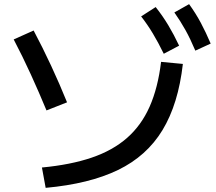

<svg xmlns="http://www.w3.org/2000/svg" viewBox="-20 -875 1040 925"><path d="M182 -68Q320 -81 421.5 -115.5Q523 -150 592 -210.5Q661 -271 701 -361.5Q741 -452 756 -577L861 -567Q839 -374 763 -248.5Q687 -123 548.5 -56Q410 11 200 30ZM204 -343Q168 -430 128.5 -516.5Q89 -603 46 -685L142 -728Q185 -647 226 -559Q267 -471 303 -382ZM769 -616Q742 -671 716.5 -713.5Q691 -756 660 -796L730 -841Q764 -798 791 -753Q818 -708 843 -655ZM921 -631Q897 -688 873 -731Q849 -774 820 -815L891 -855Q923 -811 947.5 -765Q972 -719 995 -665Z"/></svg>

Font: M PLUS 1 Code Medium
Style: Regular
Weight: 500
Designer: Coji Morishita
Foundry: UNDERFOREST DESIGN
Version: Version 1.002